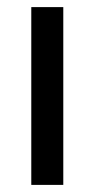

<svg xmlns="http://www.w3.org/2000/svg" viewBox="-20 -520 265 540"><path d="M68 -500V0H158V-500Z"/></svg>

Font: Gully
Style: Regular
Weight: 400
Designer: jaikishan Patel
Foundry: MagicType
Version: Version 1.000;Glyphs 3.2 (3242)